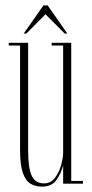

<svg xmlns="http://www.w3.org/2000/svg" viewBox="-20 -682 340 713"><path d="M135.5 11Q111.5 11 93.2 0.2Q75 -10.5 64.8 -40.2Q54.5 -70 54.5 -126.5V-513H12.5V-523H84.5V-123.5Q84.5 -57 98 -29Q111.5 -1 143.5 -1Q168.5 -1 184.2 -21.8Q200 -42.5 207.2 -69.8Q214.5 -97 214.5 -115.5V-513H172V-523H244.5V-10H288V0H214.5V-67.5Q206.5 -38 189.5 -13.5Q172.5 11 135.5 11ZM68 -557.5 141.5 -662H157L230 -557.5H220L149 -629L78 -557.5Z"/></svg>

Font: Imbue 100pt Thin
Style: Regular
Weight: 100
Designer: Tyler Finck
Foundry: Etcetera Type Company
Version: Version 1.102; ttfautohint (v1.8.3)